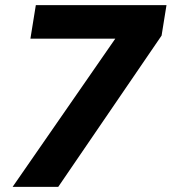

<svg xmlns="http://www.w3.org/2000/svg" viewBox="-20 -725 666 745"><path d="M29 0 462 -625V-575H98L119 -705H626L607 -587L206 0Z"/></svg>

Font: Nunito Sans 10pt ExtraBold
Style: Italic
Weight: 800
Italic angle: -9°
Designer: Vernon Adams
Foundry: Vernon Adams
Version: Version 3.101;gftools[0.9.27]